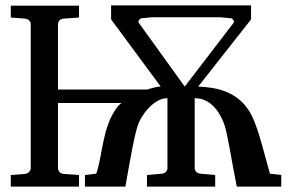

<svg xmlns="http://www.w3.org/2000/svg" viewBox="-20 -692 1083 712"><path d="M702 -328C770 -328 802 -260 813 -227C824 -194 837 -106 858 0H1023V-43L981 -48C953 -146 934 -236 901 -285C854 -354 783 -368 715 -371L911 -620V-672H392V-620L576 -371C563 -371 545 -366 526 -360H195V-602C195 -614 204 -622 216 -623L273 -627V-671H20V-627L72 -623C84 -622 94 -614 94 -602V-69C94 -57 84 -48 72 -47L20 -43V0H273V-43L216 -47C204 -48 195 -57 195 -69V-310H430C424 -305 419 -300 415 -295C359 -222 361 -117 337 -48L295 -43V0H445C461 -90 477 -187 492 -230C503 -262 548 -328 601 -328V-69C601 -57 592 -49 580 -48L525 -43V0H778V-43L723 -48C711 -49 702 -57 702 -69ZM665 -371 495 -607C490 -614 499 -623 503 -624L544 -628H797L838 -624C842 -623 851 -614 846 -607Z"/></svg>

Font: Veleka
Style: Regular
Weight: 400
Designer: Stefan Peev, Context Ltd, 2016; SIL International, 1997-2014.
Foundry: Stefan Peev, Context Ltd, 2016
Version: Version 1.000